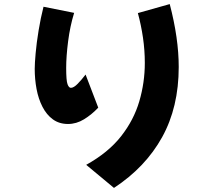

<svg xmlns="http://www.w3.org/2000/svg" viewBox="-20 -836 1040 940"><path d="M538 84 402 -29Q510 -89 572.5 -168.5Q635 -248 662 -340Q689 -432 689 -528Q689 -590 680 -651.5Q671 -713 655 -772L811 -816Q855 -648 855 -508Q855 -311 773.5 -164Q692 -17 538 84ZM313 -229Q270 -229 239 -251.5Q208 -274 188 -313Q168 -352 159 -400Q150 -448 150 -499Q150 -525 154.5 -575.5Q159 -626 169 -687Q179 -748 193 -803L343 -773Q323 -708 313.5 -634Q304 -560 304 -503Q304 -442 310.5 -424Q317 -406 327 -406Q341 -406 360.5 -426Q380 -446 399 -471L461 -309Q429 -275 391.5 -252Q354 -229 313 -229Z"/></svg>

Font: Mochiy Pop One
Style: Regular
Weight: 400
Designer: FONTDASU
Foundry: FONTDASU / Google Inc. / Adobe
Version: Version 2.000